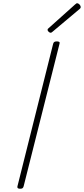

<svg xmlns="http://www.w3.org/2000/svg" viewBox="-20 -1144 515 1178"><path d="M103 14Q93 14 89 10Q85 6 87 -1L306 -875Q308 -883 313 -886.5Q318 -890 329 -890Q339 -890 343.5 -886.5Q348 -883 345 -875L125 -1Q123 6 119 10Q115 14 103 14ZM291 -943Q285 -943 278.5 -949Q272 -955 272 -960Q272 -962 272.5 -964.5Q273 -967 277 -970L440 -1116Q445 -1119 447 -1121.5Q449 -1124 453 -1124Q458 -1124 463 -1120.5Q468 -1117 471.5 -1111.5Q475 -1106 475 -1101Q475 -1099 474.5 -1096.5Q474 -1094 471 -1091L302 -949Q298 -946 296 -944.5Q294 -943 291 -943Z"/></svg>

Font: Playwrite IS Thin
Style: Regular
Weight: 250
Designer: Veronika Burian, José Scaglione
Foundry: TypeTogether
Version: Version 1.002